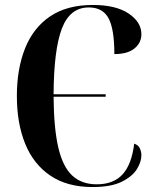

<svg xmlns="http://www.w3.org/2000/svg" viewBox="-20 -744 626 774"><path d="M353 10Q251 10 183 -36Q115 -82 81.5 -164.5Q48 -247 48 -357Q48 -466 81 -549Q114 -632 182 -678Q250 -724 354 -724Q447 -724 498.5 -689.5Q550 -655 550 -606Q550 -572 522.5 -549Q495 -526 441 -526Q441 -627 417.5 -670.5Q394 -714 338 -714Q262 -714 229.5 -629Q197 -544 196 -364H406V-354H196Q197 -227 215 -149.5Q233 -72 271 -36.5Q309 -1 370 -1Q438 -1 474.5 -41.5Q511 -82 521 -165Q538 -159 544 -145.5Q550 -132 550 -118Q550 -92 532 -62.5Q514 -33 471 -11.5Q428 10 353 10Z"/></svg>

Font: Noto Serif Display Condensed
Style: Bold
Weight: 700
Width: 3
Designer: Monotype Design Team
Foundry: Monotype Imaging Inc.
Version: Version 2.009